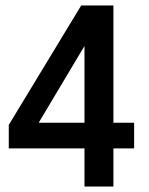

<svg xmlns="http://www.w3.org/2000/svg" viewBox="-20 -680 543 700"><path d="M393.5 -660V-232.5H469V-139H393.5V0H288V-139H12V-224.5L276 -660ZM288 -232.5V-511.5H287.5L121 -232.5Z"/></svg>

Font: League Spartan Medium
Style: Regular
Weight: 500
Foundry: The League of Moveable Type
Version: Version 2.002